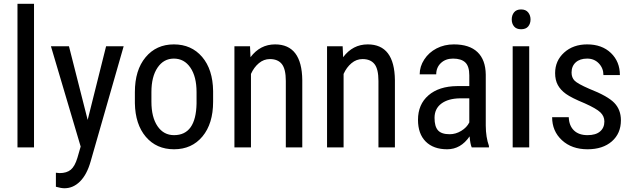

<svg xmlns="http://www.w3.org/2000/svg" viewBox="-20 -770 3311 1003"><path d="M157.7 0V-750H71.3V0Z M438 -143.6 340.3 -528.3H246.1L401.4 -4.4L384.3 54.7C375.5 84 364 104.6 349.9 116.5C335.7 128.3 316.1 134.3 291 134.3L272 132.3V205.6C290.2 210.8 305.2 213.4 316.9 213.4C347.2 213.4 374.2 201.6 397.9 178C421.7 154.4 440.1 120 453.1 74.7L626 -528.3H534.2Z M684.6 -288.6V-231C685.9 -157.1 705 -98.5 741.9 -55.2C778.9 -11.9 828 9.8 889.2 9.8C951 9.8 1000.5 -12.5 1037.6 -57.1C1074.7 -101.7 1093.3 -162.3 1093.3 -238.8V-294.4C1092.3 -369.6 1073.2 -429 1035.9 -472.7C998.6 -516.3 949.4 -538.1 888.2 -538.1C827 -538.1 777.8 -515.7 740.5 -470.9C703.2 -426.2 684.6 -365.4 684.6 -288.6ZM771 -238.8V-289.1C771 -342.8 781.7 -385.3 803 -416.7C824.3 -448.2 852.7 -463.9 888.2 -463.9C924.3 -463.9 953.1 -448.2 974.6 -416.7C996.1 -385.3 1006.8 -342.6 1006.8 -288.6V-229C1004.6 -119 965.3 -64 889.2 -64C853 -64 824.3 -79.5 803 -110.6C781.7 -141.7 771 -184.4 771 -238.8Z M1286.1 -528.3H1204.6V0H1291V-383.8C1301.4 -406.9 1315.2 -425.6 1332.3 -439.9C1349.4 -454.3 1368.7 -461.4 1390.1 -461.4C1417.8 -461.4 1438.6 -452.7 1452.4 -435.3C1466.2 -417.9 1473.1 -388.5 1473.1 -347.2V0H1559.1V-351.1C1557.8 -475.7 1510.4 -538.1 1417 -538.1C1364.9 -538.1 1322.1 -515.8 1288.6 -471.2Z M1770 -528.3H1688.5V0H1774.9V-383.8C1785.3 -406.9 1799.1 -425.6 1816.2 -439.9C1833.3 -454.3 1852.5 -461.4 1874 -461.4C1901.7 -461.4 1922.4 -452.7 1936.3 -435.3C1950.1 -417.9 1957 -388.5 1957 -347.2V0H2043V-351.1C2041.7 -475.7 1994.3 -538.1 1900.9 -538.1C1848.8 -538.1 1806 -515.8 1772.5 -471.2Z M2444.3 0H2534.2V-7.8C2523.4 -37.8 2517.9 -73.1 2517.6 -113.8V-380.4C2516.9 -431.8 2502.5 -470.9 2474.4 -497.8C2446.2 -524.7 2405.1 -538.1 2351.1 -538.1C2317.9 -538.1 2287.8 -531.1 2260.7 -517.1C2233.7 -503.1 2212.2 -483.8 2196.3 -459.2C2180.3 -434.7 2172.4 -408.9 2172.4 -381.8H2258.8C2258.8 -405.6 2266.9 -425.2 2283.2 -440.7C2299.5 -456.1 2320.6 -463.9 2346.7 -463.9C2375.3 -463.9 2396.6 -457.2 2410.6 -443.8C2424.6 -430.5 2431.6 -408 2431.6 -376.5V-320.3H2368.2C2304.7 -319.7 2254.7 -303.5 2218.3 -272C2181.8 -240.4 2163.6 -197.8 2163.6 -144C2163.6 -95.2 2177 -57.4 2203.9 -30.5C2230.7 -3.7 2268.1 9.8 2315.9 9.8C2363.4 9.8 2402.5 -12.7 2433.1 -57.6C2435.4 -30.6 2439.1 -11.4 2444.3 0ZM2329.1 -68.8C2300.5 -68.8 2280.1 -75.6 2268.1 -89.1C2256 -102.6 2250 -124.3 2250 -154.3C2250 -186.2 2261.9 -211 2285.6 -228.8C2309.4 -246.5 2341.8 -255.7 2382.8 -256.3H2431.6V-130.4C2422.9 -112.8 2408.9 -98.1 2389.6 -86.4C2370.4 -74.7 2350.3 -68.8 2329.1 -68.8Z M2744.6 0V-528.3H2658.2V0ZM2751.5 -668.5C2751.5 -682.8 2747.3 -695.1 2739 -705.3C2730.7 -715.6 2718.4 -720.7 2702.1 -720.7C2685.9 -720.7 2673.7 -715.7 2665.5 -705.6C2657.4 -695.5 2653.3 -683.1 2653.3 -668.5C2653.3 -653.8 2657.4 -641.6 2665.5 -631.8C2673.7 -622.1 2685.9 -617.2 2702.1 -617.2C2718.8 -617.2 2731.1 -622.1 2739.3 -631.8C2747.4 -641.6 2751.5 -653.8 2751.5 -668.5Z M3137.2 -135.3C3137.2 -113.4 3129.7 -96.1 3114.7 -83.3C3099.8 -70.4 3078 -64 3049.3 -64C3018.7 -64 2995 -72.3 2978 -88.9C2961.1 -105.5 2952.1 -128.4 2951.2 -157.7H2864.3C2864.3 -109.2 2881.3 -69.2 2915.5 -37.6C2949.7 -6 2994.3 9.8 3049.3 9.8C3102.4 9.8 3144.7 -4 3176.3 -31.5C3207.8 -59 3223.6 -95.7 3223.6 -141.6C3223.6 -178.4 3212.1 -208.7 3189 -232.7C3165.9 -256.6 3122.2 -281.1 3058.1 -306.2C3017.7 -323.7 2992.3 -337.9 2981.7 -348.6C2971.1 -359.4 2965.8 -373.5 2965.8 -391.1C2965.8 -413.2 2973.1 -430.9 2987.5 -444.1C3002 -457.3 3022 -463.9 3047.4 -463.9C3072.1 -463.9 3092.4 -455.5 3108.4 -438.7C3124.3 -422 3132.3 -401.7 3132.3 -377.9H3218.3C3218.3 -424.8 3202.6 -463.2 3171.4 -493.2C3140.1 -523.1 3098.8 -538.1 3047.4 -538.1C2998.5 -538.1 2958.4 -523.8 2927 -495.4C2895.6 -466.9 2879.9 -431.2 2879.9 -388.2C2879.9 -364.1 2884.6 -343.3 2894 -325.9C2903.5 -308.5 2917.7 -293 2936.8 -279.3C2955.8 -265.6 2988.6 -249.2 3035.2 -230C3075.2 -212.1 3102.2 -196.5 3116.2 -183.1C3130.2 -169.8 3137.2 -153.8 3137.2 -135.3Z"/></svg>

Font: Roboto Condensed
Style: Regular
Weight: 400
Designer: Google
Version: Version 2.134; 2016